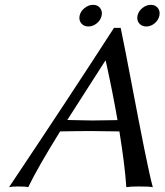

<svg xmlns="http://www.w3.org/2000/svg" viewBox="-20 -774 683 797"><path d="M317.4 -677.2Q306.6 -690.4 310.5 -709Q314.5 -727.5 331.1 -740.7Q347.7 -753.9 366.5 -753.9Q385.3 -753.9 395.5 -740.7Q405.8 -727.5 401.9 -709Q397.9 -690.4 381.8 -677.2Q365.7 -664.1 346.9 -664.1Q328.1 -664.1 317.4 -677.2ZM557.6 -677.2Q546.9 -690.4 550.8 -709Q554.7 -727.5 571 -740.7Q587.4 -753.9 606.2 -753.9Q625 -753.9 635.3 -740.7Q645.5 -727.5 641.6 -709Q637.7 -690.4 621.8 -677.2Q606 -664.1 587.2 -664.1Q568.4 -664.1 557.6 -677.2ZM229.5 -228.5Q136.2 -78.1 97.2 2.9Q85.9 0 53.2 0Q30.3 0 17.6 2.9Q265.6 -367.7 453.1 -658.2H481Q498 -576.7 527.3 -422.1Q556.6 -267.6 579.3 -154.5Q602.1 -41.5 614.3 2.9Q597.7 0 555.2 0Q522 0 504.4 2.9Q498.5 -86.4 475.6 -228.5Q404.8 -230 358.9 -230Q301.8 -230 229.5 -228.5ZM467.8 -275.4Q447.8 -390.6 418.9 -522H417Q288.6 -322.3 259.3 -275.9Q271 -275.9 309.1 -274.9Q347.2 -273.9 363.3 -273.9Q405.8 -273.9 467.8 -275.4Z"/></svg>

Font: Linux Biolinum
Style: Italic
Weight: 400
Italic angle: -12°
Designer: Philipp H. Poll
Foundry: Philipp H. Poll
Version: Version 1.1.3 ; ttfautohint (v0.9)